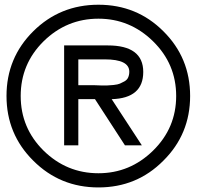

<svg xmlns="http://www.w3.org/2000/svg" viewBox="-20 -1112 840 820"><path d="M400.4 -311.5Q236.3 -311.5 122.1 -425.8Q7.8 -539.1 7.8 -702.1Q7.8 -865.2 122.1 -978.5Q236.3 -1091.8 400.4 -1091.8Q564.5 -1091.8 677.7 -978.5Q792 -865.2 792 -702.1Q792 -539.1 677.7 -425.8Q564.5 -311.5 400.4 -311.5ZM400.4 -372.1Q535.2 -372.1 633.8 -468.8Q732.4 -565.4 732.4 -702.1Q732.4 -838.9 633.8 -935.5Q535.2 -1032.2 400.4 -1032.2Q264.6 -1032.2 166 -935.5Q68.4 -838.9 68.4 -702.1Q68.4 -565.4 166 -468.8Q264.6 -372.1 400.4 -372.1ZM457 -688.5Q489.3 -638.7 585.9 -491.2Q568.4 -491.2 513.7 -491.2Q482.4 -540 385.7 -688.5Q368.2 -688.5 314.5 -688.5Q314.5 -638.7 314.5 -491.2Q298.8 -491.2 253.9 -491.2Q253.9 -597.7 253.9 -918Q300.8 -918 440.4 -918Q591.8 -918 591.8 -804.7Q591.8 -692.4 457 -688.5ZM314.5 -748Q332 -748 385.7 -748Q389.6 -748 410.2 -747.1Q429.7 -747.1 438.5 -747.1Q447.3 -748 464.8 -749Q483.4 -751 492.2 -754.9Q501 -758.8 511.7 -764.6Q523.4 -771.5 527.3 -781.2Q532.2 -792 532.2 -805.7Q532.2 -858.4 427.7 -858.4Q389.6 -858.4 314.5 -858.4Q314.5 -830.1 314.5 -748Z"/></svg>

Font: Das Gitter
Style: Book
Weight: 400
Version: Version 006.000